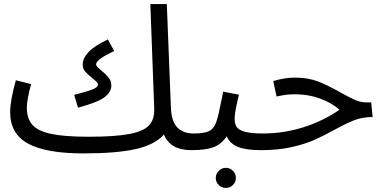

<svg xmlns="http://www.w3.org/2000/svg" viewBox="-20 -734 1894 945"><path d="M972 -38Q972 -21 957.5 -8Q943 5 922 5Q817 5 787 -72Q743 -22 649 -0.5Q555 21 390 21Q207 21 118.5 -27Q30 -75 30 -182Q30 -239 58 -339L133 -320Q112 -241 112 -205Q112 -151 139 -120Q166 -89 231.5 -75Q297 -61 416 -61Q547 -61 617 -74.5Q687 -88 714 -117.5Q741 -147 739 -200L720 -714H801L821 -209Q823 -137 852.5 -107Q882 -77 932 -77Q952 -77 962 -66Q972 -55 972 -38ZM462 -317Q462 -325 455.5 -331.5Q449 -338 433 -351Q411 -368 399 -382Q387 -396 387 -416Q387 -446 414.5 -476.5Q442 -507 511 -540L542 -483Q453 -441 453 -418Q453 -412 458 -406Q463 -400 470 -394.5Q477 -389 479 -387Q502 -368 515 -351.5Q528 -335 528 -313Q528 -281 494.5 -255.5Q461 -230 364 -204L345 -267Q411 -284 436.5 -294.5Q462 -305 462 -317Z M1315 -38Q1315 -21 1300.5 -8Q1286 5 1265 5Q1189 5 1150 -11.5Q1111 -28 1096 -63Q1068 -23 1029.5 -9Q991 5 922 5L932 -77Q987 -77 1010.5 -89.5Q1034 -102 1045 -135Q1056 -168 1073 -255Q1074 -262 1078 -283L1156 -268Q1154 -261 1144.5 -218Q1135 -175 1135 -147Q1135 -124 1145 -109Q1155 -94 1185.5 -85.5Q1216 -77 1275 -77Q1295 -77 1305 -66Q1315 -55 1315 -38ZM1042 142Q1042 122 1056.5 107Q1071 92 1092 92Q1112 92 1126.5 107Q1141 122 1141 142Q1141 162 1126.5 176.5Q1112 191 1092 191Q1071 191 1056.5 176.5Q1042 162 1042 142Z M1274 -77Q1376 -77 1473 -107.5Q1570 -138 1651 -194Q1611 -229 1554 -249.5Q1497 -270 1431 -270Q1407 -270 1388 -267.5Q1369 -265 1341 -259L1325 -335Q1381 -352 1431 -352Q1497 -352 1545.5 -333Q1594 -314 1656 -279Q1700 -254 1728 -242Q1756 -230 1786 -230H1807L1814 -158Q1765 -158 1725.5 -143Q1686 -128 1626 -95Q1568 -63 1523 -43.5Q1478 -24 1413 -9.5Q1348 5 1265 5Z"/></svg>

Font: Noto Sans Arabic
Style: Regular
Weight: 400
Designer: Nadine Chahine
Foundry: Monotype Imaging Inc.
Version: Version 1.001